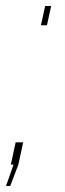

<svg xmlns="http://www.w3.org/2000/svg" viewBox="-34 -537 215 638"><path d="M102 -453 116 -517H136L122 -453ZM-14 81 11 10H2L18 -64H43L27 10L0 81Z"/></svg>

Font: Raleway-v4020 Thin
Style: Italic
Weight: 250
Italic angle: -12°
Designer: Matt McInerney, Pablo Impallari, Rodrigo Fuenzalida
Foundry: Matt McInerney, Pablo Impallari, Rodrigo Fuenzalida
Version: Version 4.020;PS 004.020;hotconv 1.0.88;makeotf.lib2.5.64775